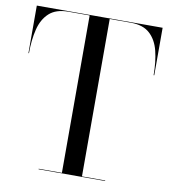

<svg xmlns="http://www.w3.org/2000/svg" viewBox="-83 -822 800 895"><g transform="rotate(10 316.5 -375.0)"><path d="M159.5 -2.5H269.5V-747.5H169Q110.5 -747.5 78.5 -718.2Q46.5 -689 34 -638.8Q21.5 -588.5 21.5 -525H19V-750H614.5V-525H611.5Q611.5 -588.5 599 -638.8Q586.5 -689 554.5 -718.2Q522.5 -747.5 464 -747.5H364.5V-2.5H474.5V0H159.5Z"/></g></svg>

Font: Bodoni* 72pt
Style: Regular
Weight: 400
Version: Version 2.3